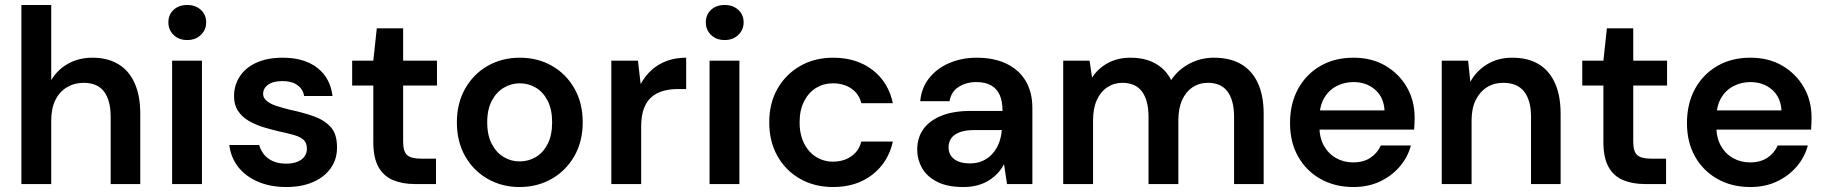

<svg xmlns="http://www.w3.org/2000/svg" viewBox="-20 -740 7347 772"><path d="M66 0V-720H186V-418Q211 -460 254 -484Q297 -508 352 -508Q412 -508 455 -482.5Q498 -457 521 -406.5Q544 -356 544 -282V0H425V-270Q425 -336 398.5 -371.5Q372 -407 316 -407Q279 -407 249 -389Q219 -371 202.5 -337.5Q186 -304 186 -256V0Z M672 0V-496H792V0ZM733 -579Q699 -579 678 -599.5Q657 -620 657 -650Q657 -681 678 -700.5Q699 -720 733 -720Q766 -720 787.5 -700.5Q809 -681 809 -650Q809 -620 787.5 -599.5Q766 -579 733 -579Z M1131 12Q1067 12 1017 -9.5Q967 -31 937.5 -69Q908 -107 902 -157H1022Q1028 -136 1041.5 -119Q1055 -102 1077.5 -92Q1100 -82 1130 -82Q1159 -82 1178 -90.5Q1197 -99 1205.5 -112.5Q1214 -126 1214 -141Q1214 -165 1201.5 -177Q1189 -189 1164 -196.5Q1139 -204 1105 -211Q1074 -218 1041 -228Q1008 -238 981 -253.5Q954 -269 937.5 -293.5Q921 -318 921 -353Q921 -397 944 -432.5Q967 -468 1011 -488Q1055 -508 1117 -508Q1203 -508 1255.5 -467.5Q1308 -427 1317 -354H1203Q1198 -382 1175.5 -398Q1153 -414 1116 -414Q1078 -414 1058 -399.5Q1038 -385 1038 -362Q1038 -347 1051.5 -335Q1065 -323 1089 -315Q1113 -307 1145 -299Q1197 -288 1240 -273Q1283 -258 1309 -230Q1335 -202 1335 -149Q1336 -102 1311 -65.5Q1286 -29 1240 -8.5Q1194 12 1131 12Z M1648 0Q1598 0 1560 -16Q1522 -32 1501.5 -69Q1481 -106 1481 -169V-396H1396V-496H1481L1495 -626H1601V-496H1737V-396H1601V-169Q1601 -131 1617 -116.5Q1633 -102 1673 -102H1733V0Z M2069 12Q1998 12 1940.5 -21Q1883 -54 1850 -112.5Q1817 -171 1817 -248Q1817 -325 1850.5 -384Q1884 -443 1941.5 -475.5Q1999 -508 2070 -508Q2142 -508 2199 -475.5Q2256 -443 2289.5 -384.5Q2323 -326 2323 -248Q2323 -171 2289.5 -112.5Q2256 -54 2198.5 -21Q2141 12 2069 12ZM2069 -91Q2105 -91 2134.5 -108.5Q2164 -126 2182 -161Q2200 -196 2200 -248Q2200 -300 2182 -335Q2164 -370 2134.5 -387.5Q2105 -405 2070 -405Q2036 -405 2006 -387.5Q1976 -370 1957.5 -335Q1939 -300 1939 -248Q1939 -196 1957.5 -161Q1976 -126 2005.5 -108.5Q2035 -91 2069 -91Z M2438 0V-496H2545L2556 -402Q2574 -435 2600 -458.5Q2626 -482 2661 -495Q2696 -508 2739 -508V-382H2706Q2674 -382 2647 -374.5Q2620 -367 2600 -350Q2580 -333 2569 -303.5Q2558 -274 2558 -231V0Z M2833 0V-496H2953V0ZM2894 -579Q2860 -579 2839 -599.5Q2818 -620 2818 -650Q2818 -681 2839 -700.5Q2860 -720 2894 -720Q2927 -720 2948.5 -700.5Q2970 -681 2970 -650Q2970 -620 2948.5 -599.5Q2927 -579 2894 -579Z M3330 12Q3255 12 3197 -21Q3139 -54 3106 -112.5Q3073 -171 3073 -248Q3073 -325 3106 -383Q3139 -441 3197 -474.5Q3255 -508 3330 -508Q3424 -508 3488 -459Q3552 -410 3570 -325H3443Q3434 -363 3403 -384Q3372 -405 3329 -405Q3292 -405 3262 -387Q3232 -369 3213.5 -333.5Q3195 -298 3195 -248Q3195 -211 3205.5 -181.5Q3216 -152 3234.5 -131.5Q3253 -111 3277.5 -100.5Q3302 -90 3329 -90Q3358 -90 3381 -99.5Q3404 -109 3420.5 -127Q3437 -145 3443 -171H3570Q3552 -88 3488 -38Q3424 12 3330 12Z M3853 12Q3790 12 3749 -8.5Q3708 -29 3688 -63.5Q3668 -98 3668 -139Q3668 -186 3692.5 -220.5Q3717 -255 3765 -274.5Q3813 -294 3884 -294H4011Q4011 -333 3999.5 -358.5Q3988 -384 3964.5 -397Q3941 -410 3906 -410Q3865 -410 3834.5 -390.5Q3804 -371 3798 -333H3680Q3685 -387 3716 -426Q3747 -465 3797 -486.5Q3847 -508 3907 -508Q3977 -508 4027.5 -483.5Q4078 -459 4104.5 -414Q4131 -369 4131 -305V0H4029L4017 -80Q4007 -60 3991.5 -43.5Q3976 -27 3956 -14.5Q3936 -2 3910.5 5Q3885 12 3853 12ZM3880 -83Q3909 -83 3932 -93.5Q3955 -104 3971.5 -123Q3988 -142 3997 -166Q4006 -190 4008 -216V-217H3897Q3861 -217 3838 -208Q3815 -199 3804.5 -183.5Q3794 -168 3794 -148Q3794 -127 3804.5 -112.5Q3815 -98 3834 -90.5Q3853 -83 3880 -83Z M4255 0V-496H4361L4371 -428Q4395 -465 4434.5 -486.5Q4474 -508 4526 -508Q4564 -508 4595 -498Q4626 -488 4650 -468Q4674 -448 4689 -418Q4717 -460 4762.5 -484Q4808 -508 4861 -508Q4925 -508 4969.5 -482.5Q5014 -457 5037.5 -406.5Q5061 -356 5061 -282V0H4942V-270Q4942 -336 4916 -371.5Q4890 -407 4837 -407Q4802 -407 4775 -389Q4748 -371 4733 -337.5Q4718 -304 4718 -256V0H4598V-270Q4598 -336 4572 -371.5Q4546 -407 4493 -407Q4459 -407 4432 -389Q4405 -371 4390 -337.5Q4375 -304 4375 -256V0Z M5422 12Q5347 12 5289.5 -20.5Q5232 -53 5199.5 -110.5Q5167 -168 5167 -245Q5167 -323 5199 -382Q5231 -441 5288.5 -474.5Q5346 -508 5422 -508Q5496 -508 5551 -475.5Q5606 -443 5637 -389Q5668 -335 5668 -267Q5668 -257 5667.5 -245Q5667 -233 5666 -219H5253V-296H5547Q5544 -349 5509 -379.5Q5474 -410 5422 -410Q5385 -410 5353.5 -393.5Q5322 -377 5303.5 -344.5Q5285 -312 5285 -262V-233Q5285 -187 5303 -154.5Q5321 -122 5352 -104.5Q5383 -87 5421 -87Q5462 -87 5490 -105.5Q5518 -124 5532 -155H5653Q5640 -107 5607.5 -69.5Q5575 -32 5528 -10Q5481 12 5422 12Z M5777 0V-496H5883L5892 -411Q5916 -455 5959.5 -481.5Q6003 -508 6061 -508Q6123 -508 6166 -482.5Q6209 -457 6232 -406.5Q6255 -356 6255 -282V0H6136V-270Q6136 -336 6108.5 -371.5Q6081 -407 6024 -407Q5987 -407 5958.5 -389Q5930 -371 5913.5 -337.5Q5897 -304 5897 -256V0Z M6594 0Q6544 0 6506 -16Q6468 -32 6447.5 -69Q6427 -106 6427 -169V-396H6342V-496H6427L6441 -626H6547V-496H6683V-396H6547V-169Q6547 -131 6563 -116.5Q6579 -102 6619 -102H6679V0Z M7018 12Q6943 12 6885.5 -20.5Q6828 -53 6795.5 -110.5Q6763 -168 6763 -245Q6763 -323 6795 -382Q6827 -441 6884.5 -474.5Q6942 -508 7018 -508Q7092 -508 7147 -475.5Q7202 -443 7233 -389Q7264 -335 7264 -267Q7264 -257 7263.5 -245Q7263 -233 7262 -219H6849V-296H7143Q7140 -349 7105 -379.5Q7070 -410 7018 -410Q6981 -410 6949.5 -393.5Q6918 -377 6899.5 -344.5Q6881 -312 6881 -262V-233Q6881 -187 6899 -154.5Q6917 -122 6948 -104.5Q6979 -87 7017 -87Q7058 -87 7086 -105.5Q7114 -124 7128 -155H7249Q7236 -107 7203.5 -69.5Q7171 -32 7124 -10Q7077 12 7018 12Z"/></svg>

Font: DM Sans 24pt SemiBold
Style: Regular
Weight: 600
Designer: Colophon Foundry, Jonny Pinhorn
Foundry: Colophon Foundry
Version: Version 4.004;gftools[0.9.30]